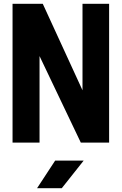

<svg xmlns="http://www.w3.org/2000/svg" viewBox="-20 -750 640 1010"><path d="M46 0V-730H205L414 -275V-730H554V0H405L188 -455V0ZM175 240 270 95H420L305 240Z"/></svg>

Font: Tiny ExtraBold
Style: Regular
Weight: 800
Designer: Philipp Nurullin, Konstantin Bulenkov
Foundry: JetBrains
Version: Version 2.251; ttfautohint (v1.8.4.7-5d5b)